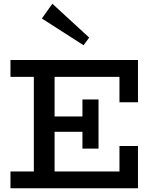

<svg xmlns="http://www.w3.org/2000/svg" viewBox="-20 -1007 832 1027"><path d="M36 0V-90H161V-596H36V-686H718V-460H619V-596H272V-384H421V-475H507V-212H421V-302H272V-90H619V-226H718V0ZM427 -765 204 -908 260 -987 457 -806Z"/></svg>

Font: BioRhyme ExtraBold Medium
Style: Regular
Weight: 500
Version: Version 1.600;gftools[0.9.33]